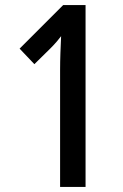

<svg xmlns="http://www.w3.org/2000/svg" viewBox="-20 -734 484 754"><path d="M316 0V-714H228L57 -543L115 -482L178 -544C198 -564 211 -580 220 -592C218 -548 216 -503 216 -460V0Z"/></svg>

Font: Noto Sans Bengali ExtraCondensed Medium
Style: Regular
Weight: 500
Width: 2
Designer: Joana Ranito - Universal Thirst; Jelle Bosma - Monotype Design Team
Foundry: Universal Thirst ehf.
Version: Version 3.000